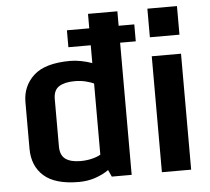

<svg xmlns="http://www.w3.org/2000/svg" viewBox="-53 -797 944 865"><g transform="rotate(-5 419.0 -364.5)"><path d="M60.5 -158.2V-367.7Q60.5 -440.4 112.1 -488Q163.6 -535.6 278.3 -535.6Q300.8 -535.6 326.9 -530.5Q353 -525.4 376 -517.1V-597.7H274.9V-674.3H376V-739.7H508.8V-674.3H579.6V-597.7H508.8V0H418.9L404.8 -30.8Q379.4 -12.7 344.5 -0.7Q309.6 11.2 269 11.2Q162.6 11.2 111.6 -33.9Q60.5 -79.1 60.5 -158.2ZM376 -103V-424.8Q362.8 -431.2 340.1 -437Q317.4 -442.9 289.6 -442.9Q244.1 -442.9 218.8 -426.8Q193.4 -410.6 193.4 -370.6V-156.2Q193.4 -116.2 217 -99.1Q240.7 -82 284.7 -82Q312 -82 336.4 -87.9Q360.8 -93.8 376 -103Z M645.5 -524.4H777.8V0H645.5ZM644.5 -739.7H778.3V-610.4H644.5Z"/></g></svg>

Font: Monda
Style: Bold
Weight: 700
Designer: Vernon Adams
Foundry: Vernon Adams
Version: Version 2.100; ttfautohint (v1.8.3)